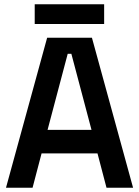

<svg xmlns="http://www.w3.org/2000/svg" viewBox="-20 -876 649 896"><path d="M8 0 200 -700H409L601 0H477L435 -160H174L132 0ZM407 -270 313 -625H296L202 -270ZM142 -764V-856H466V-764Z"/></svg>

Font: Space Grotesk Frontify SemiBold
Style: Regular
Weight: 600
Designer: Florian Karsten
Version: Version 2.000